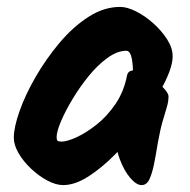

<svg xmlns="http://www.w3.org/2000/svg" viewBox="-20 -548 550 556"><path d="M480 -385Q480 -366 470.5 -340.5Q461 -315 447.5 -291.5Q434 -268 420 -252.5Q406 -237 397 -237Q381 -237 373.5 -254.5Q366 -272 366 -301Q366 -333 364.5 -355.5Q363 -378 358.5 -389.5Q354 -401 346 -401Q320 -401 291.5 -380.5Q263 -360 237 -328Q211 -296 190 -261Q169 -226 156.5 -196.5Q144 -167 144 -151Q144 -143 146.5 -140.5Q149 -138 159 -138Q174 -138 201.5 -150.5Q229 -163 259.5 -187Q290 -211 314.5 -247Q339 -283 348 -330Q350 -339 357 -342Q364 -345 377 -345Q383 -345 397.5 -336.5Q412 -328 428.5 -315.5Q445 -303 456.5 -290Q468 -277 468 -269Q468 -254 463 -237.5Q458 -221 451 -197Q444 -173 437 -134Q432 -103 426.5 -75Q421 -47 413 -29.5Q405 -12 390 -12Q375 -12 357 -33Q339 -54 326.5 -88Q314 -122 314 -162Q314 -200 323 -239Q332 -278 354 -312L439 -260Q418 -225 385 -182.5Q352 -140 313.5 -101Q275 -62 236 -37Q197 -12 163 -12Q142 -12 117.5 -25Q93 -38 70.5 -59Q48 -80 34 -104Q20 -128 20 -149Q20 -179 36.5 -226Q53 -273 83 -325Q113 -377 152 -423.5Q191 -470 236 -499Q281 -528 328 -528Q348 -528 374 -515Q400 -502 424 -480.5Q448 -459 464 -434Q480 -409 480 -385Z"/></svg>

Font: Kalam Variable Light
Style: Regular
Weight: 300
Designer: Lipi Raval, Jonny Pinhorn
Foundry: Indian Type Foundry
Version: Version 3.000